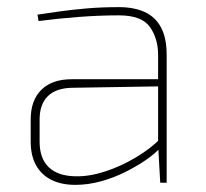

<svg xmlns="http://www.w3.org/2000/svg" viewBox="-20 -512 578 538"><path d="M314 -492Q355 -492 385 -478.5Q415 -465 431 -435.5Q447 -406 447 -358V0H429L423 -106V-112V-358Q423 -404 400 -436.5Q377 -469 313 -469Q259 -469 200 -464.5Q141 -460 88 -453L85 -471Q117 -476 150.5 -480.5Q184 -485 224 -488.5Q264 -492 314 -492ZM427 -290 426 -270 181 -266Q137 -265 114 -242.5Q91 -220 91 -177V-115Q91 -68 116.5 -43.5Q142 -19 191 -18Q230 -17 274.5 -31.5Q319 -46 360 -70.5Q401 -95 428 -122V-97Q414 -81 388.5 -63.5Q363 -46 331 -30Q299 -14 263 -4Q227 6 191 6Q152 6 124 -8Q96 -22 81 -49Q66 -76 66 -115V-177Q66 -231 96 -260.5Q126 -290 181 -290Z"/></svg>

Font: Exo 2 Thin
Style: Regular
Weight: 250
Designer: Natanael Gama
Foundry: Natanael Gama
Version: Version 2.010